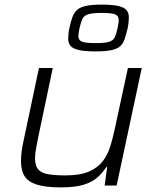

<svg xmlns="http://www.w3.org/2000/svg" viewBox="-20 -805 681 833"><path d="M245 8Q178 8 140 -4Q102 -16 86.5 -41Q71 -66 71 -106Q71 -125 74 -148.5Q77 -172 83 -198L149 -510H209L145 -206Q140 -181 136 -158Q132 -135 132 -119Q132 -87 145 -71Q158 -55 187 -49.5Q216 -44 264 -44Q328 -44 366.5 -61Q405 -78 426.5 -106.5Q448 -135 459 -171.5Q470 -208 478 -246L535 -510H595L486 0H434L445 -80H441Q426 -56 403 -35.5Q380 -15 342.5 -3.5Q305 8 245 8ZM395 -582Q347 -582 321.5 -588Q296 -594 286 -606Q276 -618 276 -637Q276 -645 277 -657.5Q278 -670 281 -683Q287 -712 294.5 -731.5Q302 -751 315 -762.5Q328 -774 353 -779.5Q378 -785 421 -785Q468 -785 493.5 -779Q519 -773 529 -761Q539 -749 539 -730Q539 -722 538 -710Q537 -698 534 -683Q527 -654 520.5 -635Q514 -616 501.5 -604.5Q489 -593 463.5 -587.5Q438 -582 395 -582ZM394 -618Q435 -618 453 -623.5Q471 -629 478 -643.5Q485 -658 490 -683Q492 -694 493.5 -702.5Q495 -711 495 -718Q495 -736 480 -742.5Q465 -749 421 -749Q381 -749 362.5 -743Q344 -737 337.5 -723Q331 -709 325 -683Q323 -673 321.5 -664Q320 -655 320 -649Q320 -631 335 -624.5Q350 -618 394 -618Z"/></svg>

Font: Saira SemiExpanded Light
Style: Italic
Weight: 300
Width: 6
Italic angle: -12°
Designer: Hector Gatti with collaboration of the Omnibus-Type team
Foundry: Omnibus-Type
Version: Version 1.101